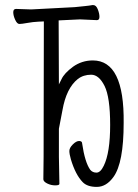

<svg xmlns="http://www.w3.org/2000/svg" viewBox="-20 -721 540 753"><path d="M213 0Q213 6 196.5 6Q180 6 165 -1.5Q150 -9 150 -18L151 -107L152 -637L130 -636Q109 -635 87 -631Q65 -627 56 -627Q47 -627 39.5 -643.5Q32 -660 32 -673Q32 -686 43 -686L102 -684L273 -693L312 -697Q332 -699 342 -701H346Q357 -701 363.5 -684.5Q370 -668 370 -655Q370 -642 360 -642L294 -645L210 -641L211 -390L221 -410Q232 -434 266 -459Q301 -484 344 -484Q468 -484 465 -239Q465 -82 425 -27Q397 12 359.5 12Q322 12 304 -7Q276 -36 258 -96Q252 -117 252 -129Q252 -141 265.5 -154.5Q279 -168 290 -168Q301 -168 302 -160V-159Q313 -84 334 -55Q343 -44 358.5 -44Q374 -44 387 -71Q412 -122 412 -231Q412 -340 390 -384Q368 -428 337.5 -428Q307 -428 285 -411Q240 -375 225 -289Q219 -258 211 -216V-106ZM360 -642Z"/></svg>

Font: LXGW WenKai Mono TC Light
Style: Regular
Weight: 300
Designer: LXGW / Fontworks Inc.
Foundry: LXGW / Fontworks Inc.
Version: Version 1.330